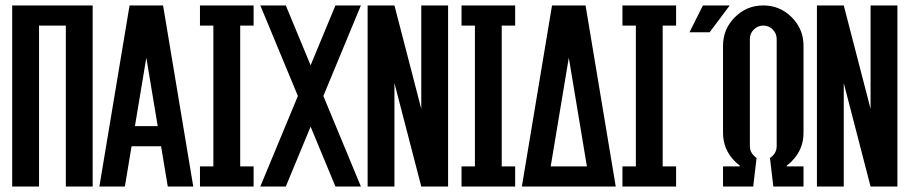

<svg xmlns="http://www.w3.org/2000/svg" viewBox="-20 -679 3311 699"><path d="M122.1 -585.9V0H24.4V-659.2H317.4V0H219.7V-585.9Z M512.7 -468.8 471.2 -219.7H554.2ZM459 -146.5 434.6 0H341.8L451.7 -659.2H573.7L683.6 0H590.8L566.4 -146.5Z M854.5 -73.2H903.3V0H708V-73.2H756.8V-585.9H708V-659.2H903.3V-585.9H854.5Z M1110.8 -441.4 1201.2 -659.2H1293.9L1157.2 -329.6L1293.9 0H1201.2L1110.8 -217.8L1020.5 0H927.7L1064.5 -329.6L927.7 -659.2H1020.5Z M1513.7 -282.7V-659.2H1611.3V0H1513.7L1416 -376.5V0H1318.4V-659.2H1416Z M1806.6 -73.2H1855.5V0H1660.2V-73.2H1709V-585.9H1660.2V-659.2H1855.5V-585.9H1806.6Z M1879.9 0 1989.7 -659.2H2111.8L2221.7 0ZM2116.7 -73.2 2050.8 -468.8 1984.9 -73.2Z M2392.6 -73.2H2441.4V0H2246.1V-73.2H2294.9V-585.9H2246.1V-659.2H2441.4V-585.9H2392.6Z M2539.1 -659.2H2636.7L2563.5 -561.5H2490.2ZM2612.3 0V-73.2H2673.3V-76.2Q2664.1 -83 2655.3 -91.8Q2612.3 -134.8 2612.3 -195.3V-512.7Q2612.3 -573.2 2655.3 -616.2Q2698.2 -659.2 2758.8 -659.2Q2819.3 -659.2 2862.3 -616.2Q2905.3 -573.2 2905.3 -512.7V-195.3Q2905.3 -134.8 2862.3 -91.8Q2853.5 -83 2844.2 -76.2V-73.2H2905.3V0H2795.4L2783.2 -104Q2788.6 -107.4 2793.5 -112.3Q2807.6 -126.5 2807.6 -146.5V-537.1Q2807.6 -557.1 2793.2 -571.5Q2778.8 -585.9 2758.8 -585.9Q2738.8 -585.9 2724.4 -571.5Q2710 -557.1 2710 -537.1V-146.5Q2710 -126.5 2724.6 -112.3Q2729 -107.4 2734.4 -104L2722.2 0Z M3149.4 -282.7V-659.2H3247.1V0H3149.4L3051.8 -376.5V0H2954.1V-659.2H3051.8Z"/></svg>

Font: Alegre Sans
Style: Regular
Weight: 400
Width: 3
Designer: GrandChaos9000
Version: Version 1.2.6 - August 1, 2014